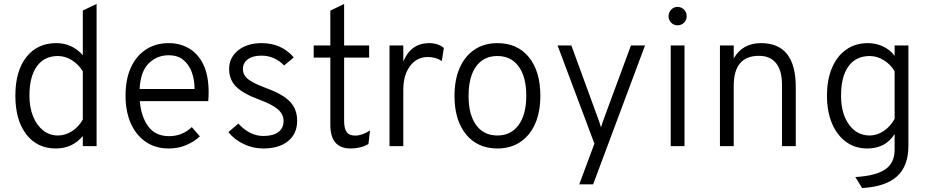

<svg xmlns="http://www.w3.org/2000/svg" viewBox="-20 -742 4722 975"><path d="M263.5 12Q168.5 12 113.2 -60.2Q58 -132.5 58 -256Q58 -380.5 113.5 -451.8Q169 -523 266 -523Q345.5 -523 400.5 -462V-688.5L470.5 -722V0H400.5V-51Q347 12 263.5 12ZM274 -54Q311.5 -54 345.5 -75.8Q379.5 -97.5 400.5 -135V-380Q378 -416 344.2 -436.8Q310.5 -457.5 274 -457.5Q205 -457.5 167.2 -405.2Q129.5 -353 129.5 -256Q129.5 -196.5 148 -151Q166.5 -105.5 199 -79.8Q231.5 -54 274 -54Z M837 12Q769 12 719.8 -22Q670.5 -56 644 -116.2Q617.5 -176.5 617.5 -256Q617.5 -340.5 645.2 -400.2Q673 -460 722.5 -491.5Q772 -523 837 -523Q893.5 -523 939.5 -496.5Q985.5 -470 1012.5 -414.5Q1039.5 -359 1039.5 -272Q1039.5 -252.5 1037.5 -228.5H690Q696.5 -149.5 733 -100Q769.5 -50.5 839.5 -50.5Q871 -50.5 900 -61.8Q929 -73 954 -96.5L995 -49.5Q967 -23 926.2 -5.5Q885.5 12 837 12ZM689 -290H968Q968 -337.5 953.5 -376.5Q939 -415.5 910 -438.5Q881 -461.5 837 -461.5Q777.5 -461.5 735.5 -420.5Q693.5 -379.5 689 -290Z M1316.5 12Q1265.5 12 1218.5 -10Q1171.5 -32 1139.5 -71L1190.5 -114.5Q1248 -51.5 1317.5 -51.5Q1366.5 -51.5 1393.2 -71.2Q1420 -91 1420 -127.5Q1420 -161.5 1391.5 -186.5Q1363 -211.5 1295.5 -236.5Q1214 -266.5 1178.8 -302.2Q1143.5 -338 1143.5 -391Q1143.5 -449.5 1189.2 -486.2Q1235 -523 1308.5 -523Q1409.5 -523 1472 -450.5L1423 -409.5Q1374 -459.5 1307.5 -459.5Q1263.5 -459.5 1238.5 -441Q1213.5 -422.5 1213.5 -391Q1213.5 -361.5 1239.5 -340.2Q1265.5 -319 1334.5 -293.5Q1418.5 -262.5 1453.8 -224.5Q1489 -186.5 1489 -128.5Q1489 -63 1443 -25.5Q1397 12 1316.5 12Z M1760.5 12Q1657.5 12 1657.5 -108V-449.5H1573V-511H1657.5V-688L1727.5 -722V-511H1854.5V-449.5H1727.5V-129Q1727.5 -89 1740.5 -71.2Q1753.5 -53.5 1783.5 -53.5Q1819.5 -53.5 1859 -79.5L1851 -10.5Q1811.5 12 1760.5 12Z M1958 0V-511H2028V-430Q2067 -523 2159 -523Q2205 -523 2234 -498.5L2223.5 -432Q2193 -452.5 2152.5 -452.5Q2096.5 -452.5 2062.2 -406.5Q2028 -360.5 2028 -286.5V0Z M2506 12Q2405 12 2346.5 -59.8Q2288 -131.5 2288 -255Q2288 -337.5 2314.5 -397.5Q2341 -457.5 2390 -490.2Q2439 -523 2506 -523Q2607.5 -523 2665.8 -451.5Q2724 -380 2724 -256Q2724 -173.5 2697.5 -113.5Q2671 -53.5 2622 -20.8Q2573 12 2506 12ZM2506 -54Q2575 -54 2613.8 -107.5Q2652.5 -161 2652.5 -256Q2652.5 -351.5 2613.8 -404.5Q2575 -457.5 2506 -457.5Q2436 -457.5 2397.8 -404.8Q2359.5 -352 2359.5 -255Q2359.5 -159.5 2398 -106.8Q2436.5 -54 2506 -54Z M2921.5 194 2998.5 -12.5 2811.5 -511H2881.5L3015.5 -144.5Q3020.5 -131.5 3024.2 -120Q3028 -108.5 3032 -95Q3036 -108.5 3039.8 -120Q3043.5 -131.5 3048.5 -144.5L3184 -511H3255.5L2992 194Z M3420.5 -613.5Q3401.5 -613.5 3388.2 -627Q3375 -640.5 3375 -659.5Q3375 -679 3388.2 -693Q3401.5 -707 3420.5 -707Q3440.5 -707 3453.8 -693Q3467 -679 3467 -659.5Q3467 -640.5 3453.8 -627Q3440.5 -613.5 3420.5 -613.5ZM3386 0V-511H3456V0Z M3636 0V-511H3706V-445.5Q3750.5 -523 3844.5 -523Q4021 -523 4021 -300V0H3951V-312.5Q3951 -384 3921 -421.2Q3891 -458.5 3834 -458.5Q3706 -458.5 3706 -306.5V0Z M4358 213 4323.5 157Q4427.5 151 4475.2 118.2Q4523 85.5 4523 19V-61.5Q4477 12 4384 12Q4322.5 12 4276.5 -21.5Q4230.5 -55 4205 -115.2Q4179.5 -175.5 4179.5 -256Q4179.5 -337.5 4205 -397.5Q4230.5 -457.5 4277.2 -490.2Q4324 -523 4387.5 -523Q4429 -523 4465 -505.8Q4501 -488.5 4523 -458.5V-511H4593V-1.5Q4593 101 4535.2 153.5Q4477.5 206 4358 213ZM4396.5 -54Q4434 -54 4468.2 -77.2Q4502.5 -100.5 4523 -138.5V-379.5Q4503.5 -414.5 4468.5 -436Q4433.5 -457.5 4397.5 -457.5Q4326.5 -457.5 4288.8 -405.5Q4251 -353.5 4251 -256Q4251 -165 4291.2 -109.5Q4331.5 -54 4396.5 -54Z"/></svg>

Font: Overpass Light
Style: Regular
Weight: 300
Designer: Delve Withrington, Dave Bailey, Thomas Jockin
Foundry: Delve Fonts LLC
Version: Version 4.000; ttfautohint (v1.8.3)